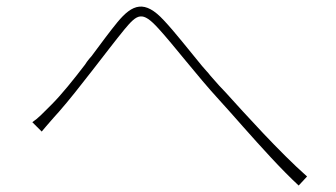

<svg xmlns="http://www.w3.org/2000/svg" viewBox="-20 -629 1040 594"><path d="M930 -83C845 -158 736 -279 679 -342C665 -356 651 -372 637 -388L630 -396C626 -401 623 -405 619 -409L612 -417L605 -425C562 -477 521 -530 487 -566C428 -630 390 -617 343 -560C320 -532 292 -494 263 -455L256 -447L249 -438L243 -429C207 -382 170 -336 140 -306L132 -298C113 -279 98 -263 80 -251L109 -222C117 -232 128 -244 139 -257L146 -265C152 -272 158 -278 163 -284C222 -351 311 -472 365 -538C405 -586 420 -596 470 -541C516 -491 590 -394 658 -320C679 -297 702 -271 725 -245L732 -237C788 -174 849 -106 904 -55L930 -83Z"/></svg>

Font: Glow Sans SC Normal ExtraLight
Style: Regular
Weight: 200
Designer: Ryoko NISHIZUKA (kana, bopomofo & ideographs); Paul D. Hunt (Latin, Greek & Cyrillic); Sandoll Communications, Soo-young
Version: Version 0.93